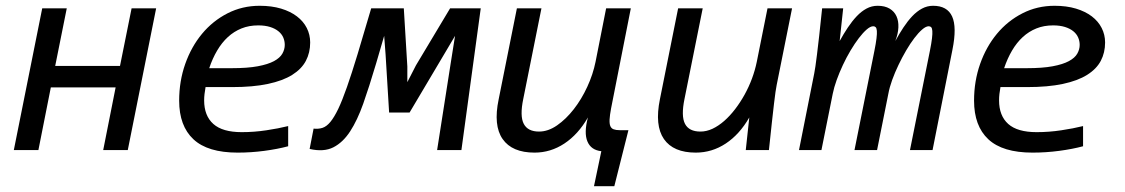

<svg xmlns="http://www.w3.org/2000/svg" viewBox="-20 -519 3889 664"><path d="M421.9 0H336.9L379.9 -216.8H155.8L112.8 0H27.8L126 -490.2H210.9L170.9 -291H395L435.1 -490.2H520Z M690.9 -217.8Q688.5 -205.1 687.3 -193.8Q686 -182.6 686 -171.9Q686 -118.7 717.8 -90.3Q749.5 -62 815.9 -62Q858.9 -62 901.1 -68.4Q943.4 -74.7 976.6 -83V-13.2Q939.9 -3.4 894.3 2.7Q848.6 8.8 801.8 8.8Q698.2 8.8 648.9 -37.4Q599.6 -83.5 599.6 -170.9Q599.6 -238.3 620.6 -297.9Q641.6 -357.4 678.7 -402.1Q715.8 -446.8 766.8 -472.9Q817.9 -499 877.9 -499Q919.4 -499 951.9 -489.3Q984.4 -479.5 1006.8 -462.4Q1029.3 -445.3 1041 -422.1Q1052.7 -398.9 1052.7 -372.1Q1052.7 -336.9 1037.8 -308.6Q1022.9 -280.3 990.5 -260Q958 -239.7 906.7 -228.8Q855.5 -217.8 782.7 -217.8ZM781.7 -283.2Q835.9 -283.2 871.3 -289.8Q906.7 -296.4 927.5 -307.6Q948.2 -318.8 956.5 -333.5Q964.8 -348.1 964.8 -363.8Q964.8 -377.4 959.5 -389.6Q954.1 -401.9 942.6 -411.1Q931.2 -420.4 913.8 -425.8Q896.5 -431.2 873 -431.2Q841.3 -431.2 815.2 -420.7Q789.1 -410.2 768.1 -390.9Q747.1 -371.6 731 -344.2Q714.8 -316.9 703.6 -283.2Z M1575.7 0H1491.7L1539.6 -306.2L1553.7 -395L1520.5 -338.9L1396.5 -129.9H1325.7L1313.5 -330.1L1308.6 -395L1280.8 -299.8Q1256.3 -217.3 1236.1 -160.2Q1215.8 -103 1190.9 -64.7Q1166 -26.4 1132.8 -9.5Q1099.6 7.3 1050.8 -3.9L1064.5 -74.2Q1081.5 -72.3 1095.5 -76.9Q1109.4 -81.5 1122.6 -97.4Q1135.7 -113.3 1149.7 -142.3Q1163.6 -171.4 1179.9 -218Q1196.3 -264.6 1216.6 -331.5Q1236.8 -398.4 1263.7 -490.2H1376.5L1388.7 -289.1V-234.9L1418.5 -293L1536.6 -490.2H1642.6Z M2153.3 -68.8 2104.5 125H2034.2L2059.6 3.9Q2023.9 0 2011.5 -29.8Q1999 -59.6 2013.2 -112.8Q1979.5 -54.2 1931.9 -22.7Q1884.3 8.8 1828.6 8.8Q1751 8.8 1718.3 -38.1Q1685.5 -85 1704.6 -175.8L1767.6 -490.2H1852.5L1789.6 -176.8Q1777.3 -117.7 1791.3 -90.8Q1805.2 -64 1844.2 -64Q1875.5 -64 1906.5 -85.4Q1937.5 -106.9 1964.4 -141.4Q1991.2 -175.8 2011 -218.8Q2030.8 -261.7 2039.6 -305.2L2076.2 -490.2H2161.6L2093.3 -144Q2088.9 -120.6 2088.1 -105.7Q2087.4 -90.8 2090.8 -82.8Q2094.2 -74.7 2102.3 -71.8Q2110.4 -68.8 2123.5 -68.8Z M2666 -225.1Q2664.1 -215.8 2661.9 -200.7Q2659.7 -185.5 2656.7 -159.9Q2653.8 -134.3 2649.4 -95.5Q2645 -56.6 2639.2 0H2559.1L2571.3 -112.8Q2537.6 -54.2 2490 -22.7Q2442.4 8.8 2386.2 8.8Q2308.6 8.8 2276.1 -38.1Q2243.7 -85 2262.2 -175.8L2325.2 -490.2H2410.2L2347.2 -176.8Q2335 -117.7 2348.9 -90.8Q2362.8 -64 2402.3 -64Q2423.3 -64 2444.1 -73.7Q2464.8 -83.5 2484.6 -100.8Q2504.4 -118.2 2522.2 -141.4Q2540 -164.6 2554.9 -191.4Q2569.8 -218.3 2580.6 -247.3Q2591.3 -276.4 2597.2 -305.2L2634.3 -490.2H2719.2Z M3127 0 3195.8 -342.8Q3201.2 -369.6 3203.1 -386.2Q3205.1 -402.8 3204.3 -412.1Q3203.6 -421.4 3200.4 -424.8Q3197.3 -428.2 3191.9 -428.2Q3182.1 -428.2 3169.2 -417Q3156.2 -405.8 3142.1 -387.2Q3127.9 -368.7 3113.8 -344.5Q3099.6 -320.3 3087.2 -294.2Q3074.7 -268.1 3065.4 -242.4Q3056.2 -216.8 3052.2 -194.8L3013.2 0H2935.1L3003.9 -342.8Q3009.3 -369.6 3011.2 -386.2Q3013.2 -402.8 3012.5 -412.1Q3011.7 -421.4 3008.5 -424.8Q3005.4 -428.2 3000 -428.2Q2990.2 -428.2 2977.3 -417Q2964.4 -405.8 2950.2 -387.2Q2936 -368.7 2921.6 -344.5Q2907.2 -320.3 2895 -294.2Q2882.8 -268.1 2873.5 -242.4Q2864.3 -216.8 2859.9 -194.8L2820.8 0H2743.2L2795.9 -265.1Q2797.9 -274.4 2800 -289.6Q2802.2 -304.7 2805.4 -330.3Q2808.6 -356 2813 -394.8Q2817.4 -433.6 2823.2 -490.2H2896L2883.8 -377Q2897.5 -401.9 2912.1 -423.8Q2926.8 -445.8 2942.6 -462.6Q2958.5 -479.5 2976.6 -489.3Q2994.6 -499 3015.1 -499Q3040 -499 3056.4 -489.3Q3072.8 -479.5 3080.3 -462.9Q3087.9 -446.3 3086.9 -424.1Q3085.9 -401.9 3076.2 -377Q3089.8 -401.9 3104.2 -423.8Q3118.7 -445.8 3134.5 -462.6Q3150.4 -479.5 3168.5 -489.3Q3186.5 -499 3207 -499Q3255.9 -499 3272.7 -462.2Q3289.6 -425.3 3273.9 -347.2L3205.1 0Z M3439.9 -217.8Q3437.5 -205.1 3436.3 -193.8Q3435.1 -182.6 3435.1 -171.9Q3435.1 -118.7 3466.8 -90.3Q3498.5 -62 3564.9 -62Q3607.9 -62 3650.1 -68.4Q3692.4 -74.7 3725.6 -83V-13.2Q3689 -3.4 3643.3 2.7Q3597.7 8.8 3550.8 8.8Q3447.3 8.8 3397.9 -37.4Q3348.6 -83.5 3348.6 -170.9Q3348.6 -238.3 3369.6 -297.9Q3390.6 -357.4 3427.7 -402.1Q3464.8 -446.8 3515.9 -472.9Q3566.9 -499 3627 -499Q3668.5 -499 3700.9 -489.3Q3733.4 -479.5 3755.9 -462.4Q3778.3 -445.3 3790 -422.1Q3801.8 -398.9 3801.8 -372.1Q3801.8 -336.9 3786.9 -308.6Q3772 -280.3 3739.5 -260Q3707 -239.7 3655.8 -228.8Q3604.5 -217.8 3531.7 -217.8ZM3530.8 -283.2Q3585 -283.2 3620.4 -289.8Q3655.8 -296.4 3676.5 -307.6Q3697.3 -318.8 3705.6 -333.5Q3713.9 -348.1 3713.9 -363.8Q3713.9 -377.4 3708.5 -389.6Q3703.1 -401.9 3691.7 -411.1Q3680.2 -420.4 3662.8 -425.8Q3645.5 -431.2 3622.1 -431.2Q3590.3 -431.2 3564.2 -420.7Q3538.1 -410.2 3517.1 -390.9Q3496.1 -371.6 3480 -344.2Q3463.9 -316.9 3452.6 -283.2Z"/></svg>

Font: Code New Roman
Style: Italic
Weight: 400
Italic angle: -11°
Monospace: yes
Designer: Sam Radian
Foundry: Code New Roman
Version: Version 1.508 October 19, 2014